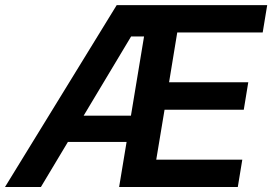

<svg xmlns="http://www.w3.org/2000/svg" viewBox="-41 -748 1089 768"><path d="M-21 0 425.8 -727.5H1027.8L1009.8 -618.2H668L635.3 -418.9H952.1L934.1 -309.1H617.2L584 -109.4H928.2L910.2 0H435.5L535.2 -602.1H483.4L122.6 0ZM178.7 -180.2 196.3 -285.2H554.7L537.6 -180.2Z"/></svg>

Font: Inter SemiBold
Style: Italic
Weight: 600
Italic angle: -9.3988°
Designer: Rasmus Andersson
Foundry: rsms
Version: Version 4.001;git-66647c0bb